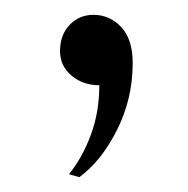

<svg xmlns="http://www.w3.org/2000/svg" viewBox="-20 -98 254 259"><path d="M114 17Q92 17 76.5 4Q61 -9 61 -29Q61 -51 74 -64.5Q87 -78 106 -78Q128 -78 143.5 -61.5Q159 -45 159 -13Q159 35 138 77Q117 119 87 141L73 137Q91 115 102.5 84Q114 53 114 17Z"/></svg>

Font: Overpass ExtraLight
Style: Regular
Weight: 200
Designer: Delve Withrington, Thomas Jockin
Foundry: Delve Fonts
Version: Version 3.000;DELV;Overpass